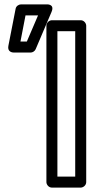

<svg xmlns="http://www.w3.org/2000/svg" viewBox="-20 -828 463 873"><path d="M322 -25H241V-686H322ZM347 25C358 25 372 15 372 0V-711C372 -722 362 -736 347 -736H216C205 -736 191 -726 191 -711V0C191 11 201 25 216 25ZM96 -758H153L102 -639H73ZM75 -808C65 -808 53 -800 51 -788L18 -619C13 -592 36 -589 43 -589H119C128 -589 138 -595 142 -604L214 -773C231 -812 191 -808 191 -808Z"/></svg>

Font: Asimov
Style: NarOu
Weight: 500
Designer: Google
Version: Version 2.000980; 2014